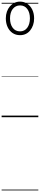

<svg xmlns="http://www.w3.org/2000/svg" viewBox="-20 -1450 494 2375"><path d="M228 -1015Q175 -1015 135.5 -1041.5Q96 -1068 74 -1115.5Q52 -1163 52 -1223Q52 -1268 65.5 -1306Q79 -1344 102.5 -1371.5Q126 -1399 158 -1414.5Q190 -1430 228 -1430Q278 -1430 317.5 -1403.5Q357 -1377 379.5 -1330Q402 -1283 402 -1223Q402 -1177 389 -1139.5Q376 -1102 353 -1073.5Q330 -1045 298.5 -1030Q267 -1015 228 -1015ZM228 -1062Q256 -1062 278.5 -1073.5Q301 -1085 317 -1106.5Q333 -1128 341.5 -1157.5Q350 -1187 350 -1223Q350 -1295 317.5 -1339Q285 -1383 228 -1383Q199 -1383 176.5 -1371.5Q154 -1360 137.5 -1339Q121 -1318 112.5 -1288.5Q104 -1259 104 -1223Q104 -1151 137 -1106.5Q170 -1062 228 -1062ZM0 895H454V905H0ZM0 -20H454V0H0ZM0 -505H454V-500H0ZM0 -1415H454V-1405H0Z"/></svg>

Font: Playwrite BE WAL Guides
Style: Regular
Weight: 400
Designer: Veronika Burian, José Scaglione
Foundry: TypeTogether
Version: Version 1.003